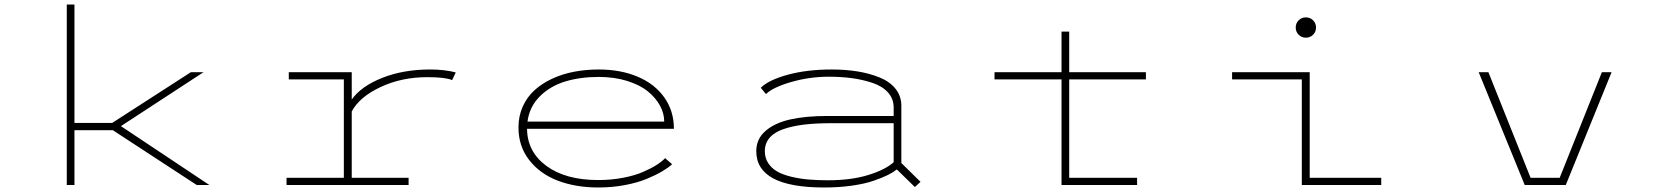

<svg xmlns="http://www.w3.org/2000/svg" viewBox="-20 -820 7390 851"><path d="M852 0 480 -243H310V0H276V-800H310V-275H477L826 -500H882L516 -261L908 0Z M1539 -32H1791V0H1250V-32H1504V-468H1260V-500H1539V-379Q1581 -438 1674.5 -475Q1768 -512 1886 -512Q1950.5 -512 2000 -499L1984 -465Q1953.5 -478 1874 -478Q1760 -478 1666.8 -434.2Q1573.5 -390.5 1539 -326Z M2959 -92Q2942 -76.5 2914 -60Q2886 -43.5 2845.5 -26.8Q2805 -10 2748.8 0.5Q2692.5 11 2632 11Q2532 11 2452.5 -19.2Q2373 -49.5 2325.5 -110.8Q2278 -172 2278 -255Q2278 -305.5 2297 -347.8Q2316 -390 2349 -420Q2382 -450 2427 -471Q2472 -492 2524.2 -502Q2576.5 -512 2634 -512Q2731 -512 2806.5 -480Q2882 -448 2924.5 -388Q2967 -328 2967 -249H2316Q2317 -147 2402 -84.5Q2487 -22 2632 -22Q2689.5 -22 2741.5 -32Q2793.5 -42 2829.8 -57.8Q2866 -73.5 2890 -88.8Q2914 -104 2928 -119ZM2634 -479Q2551 -479 2484.2 -458.5Q2417.5 -438 2372 -392.2Q2326.5 -346.5 2318 -281H2924Q2924 -317.5 2905 -352.2Q2886 -387 2850.8 -415.5Q2815.5 -444 2759 -461.5Q2702.5 -479 2634 -479Z M3666 -512Q3727.5 -512 3780.2 -503.5Q3833 -495 3878 -477Q3923 -459 3949 -426.8Q3975 -394.5 3975 -351V-97.5L4060 -14L4035 9L3955 -69Q3938.5 -56 3914.5 -44Q3890.5 -32 3852 -18.8Q3813.5 -5.5 3756.5 2.8Q3699.5 11 3633 11Q3332 11 3332 -150Q3332 -204 3372.8 -239.5Q3413.5 -275 3482.2 -290.5Q3551 -306 3647 -306H3941V-343Q3941 -382 3916 -410Q3891 -438 3847.5 -452.5Q3804 -467 3756.5 -473.5Q3709 -480 3653 -480Q3568 -480 3486.8 -456.5Q3405.5 -433 3375 -403L3352 -431Q3386.5 -465.5 3471.8 -488.8Q3557 -512 3666 -512ZM3650 -21Q3753.5 -21 3829 -44.5Q3904.5 -68 3941 -101V-274H3666Q3596.5 -274 3544.2 -267.8Q3492 -261.5 3451.8 -247.5Q3411.5 -233.5 3390.8 -209Q3370 -184.5 3370 -150Q3370 -120 3384.8 -97.2Q3399.5 -74.5 3424.2 -60.2Q3449 -46 3485.8 -37Q3522.5 -28 3562 -24.5Q3601.5 -21 3650 -21Z M4388 -468V-500H4685V-680H4719V-500H5059V-468H4719V-32H5020V0H4685V-468Z M5800 -666Q5787 -653 5768 -653Q5749 -653 5736 -666Q5723 -679 5723 -698Q5723 -717 5736 -730Q5749 -743 5768 -743Q5787 -743 5800 -730Q5813 -717 5813 -698Q5813 -679 5800 -666ZM5785 -32H6102V0H5750V-468H5441V-500H5785Z M7080 -500H7123L6920 0H6738L6534 -500H6577L6764 -32H6893Z"/></svg>

Font: League Mono Extended Thin
Style: Regular
Weight: 100
Width: 9
Designer: Tyler Finck
Foundry: The League of Moveable Type / Tyler Finck
Version: Version 2.210